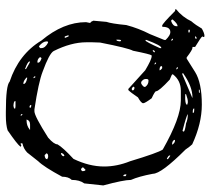

<svg xmlns="http://www.w3.org/2000/svg" viewBox="-51 -640 705 643"><g transform="rotate(-90 301.5 -318.5)"><path d="M235.4 -651.4H248Q336.9 -651.4 349.6 -638.7Q441.4 -608.4 487.3 -532.2Q548.8 -459 548.8 -382.8L545.9 -368.2H546.9Q549.8 -368.2 553.7 -358.4L549.8 -314.5Q543.9 -297.9 539.1 -248Q528.3 -207 508.8 -168.9L489.3 -121.1V-116.2Q504.9 -100.6 514.6 -100.6H515.6Q533.2 -100.6 533.2 -127L535.2 -127.9H537.1Q543 -127.9 585.9 -85Q592.8 -84 592.8 -82Q565.4 -59.6 551.8 -30.3Q539.1 -15.6 527.3 4.9Q511.7 13.7 502.9 13.7L499 12.7V10.7L501 6.8Q500 2.9 465.8 -17.6V-26.4H462.9Q456.1 -26.4 430.7 -45.9H426.8L381.8 -17.6Q345.7 4.9 272.5 4.9Q209 4.9 139.6 -27.3Q132.8 -34.2 122.1 -49.8Q41 -130.9 41 -159.2Q32.2 -206.1 20.5 -232.4Q20.5 -256.8 2 -325.2L8.8 -388.7Q20.5 -404.3 20.5 -430.7Q31.2 -441.4 31.2 -462.9Q64.5 -524.4 83 -543L112.3 -580.1Q126 -592.8 142.6 -595.7L143.6 -601.6H139.6L135.7 -599.6L131.8 -601.6V-602.5Q139.6 -613.3 186.5 -645.5Q205.1 -651.4 235.4 -651.4ZM268.6 -626 259.8 -624V-620.1L266.6 -619.1H284.2V-621.1Q284.2 -625 268.6 -626ZM238.3 -601.6H235.4V-599.6L240.2 -595.7H241.2V-598.6ZM342.8 -592.8H341.8V-591.8Q341.8 -584 360.4 -580.1H363.3V-582Q352.5 -592.8 342.8 -592.8ZM392.6 -586.9H391.6V-584Q414.1 -570.3 417 -570.3V-572.3Q417 -578.1 392.6 -586.9ZM188.5 -571.3V-570.3H206.1Q219.7 -570.3 222.7 -582H220.7H218.8Q202.1 -582 188.5 -571.3ZM264.6 -572.3 262.7 -571.3V-567.4L268.6 -566.4H271.5V-567.4Q271.5 -571.3 264.6 -572.3ZM364.3 -558.6H361.3V-557.6L364.3 -552.7H367.2V-555.7ZM65.4 -322.3Q65.4 -279.3 83 -235.4Q111.3 -141.6 122.1 -126Q228.5 -65.4 286.1 -65.4H319.3Q353.5 -65.4 374 -91.8V-93.8Q374 -95.7 356.4 -102.5Q317.4 -138.7 317.4 -148.4Q317.4 -152.3 293.9 -163.1Q277.3 -185.5 277.3 -191.4Q277.3 -198.2 296.9 -209Q312.5 -232.4 321.3 -241.2H325.2L387.7 -184.6Q423.8 -163.1 434.6 -163.1H437.5Q441.4 -167 453.1 -225.6Q461.9 -241.2 480.5 -335.9L481.4 -362.3V-381.8Q481.4 -432.6 452.1 -491.2Q444.3 -505.9 382.8 -528.3Q347.7 -542 256.8 -555.7H250Q234.4 -555.7 162.1 -509.8Q139.6 -490.2 139.6 -478.5Q128.9 -460 90.8 -424.8Q65.4 -372.1 65.4 -322.3ZM414.1 -545.9 413.1 -543.9V-543Q413.1 -537.1 426.8 -532.2H428.7L431.6 -536.1V-537.1Q425.8 -545.9 414.1 -545.9ZM465.8 -540 461.9 -536.1V-532.2Q461.9 -519.5 480.5 -509.8L484.4 -511.7V-514.6Q484.4 -527.3 468.8 -540ZM89.8 -512.7 96.7 -509.8H100.6Q107.4 -509.8 109.4 -514.6V-515.6L103.5 -521.5H102.5Q89.8 -520.5 89.8 -512.7ZM99.6 -459 101.6 -455.1Q110.4 -459 110.4 -466.8H107.4Q101.6 -463.9 99.6 -459ZM501 -454.1H496.1V-453.1L501 -441.4H504.9V-442.4ZM53.7 -399.4 49.8 -395.5Q49.8 -385.7 53.7 -384.8H54.7L62.5 -392.6V-394.5L57.6 -399.4ZM484.4 -268.6 486.3 -265.6H487.3Q490.2 -265.6 490.2 -275.4V-281.2H489.3Q485.4 -281.2 484.4 -268.6ZM35.2 -257.8H33.2V-250L37.1 -248H39.1Q39.1 -256.8 35.2 -257.8ZM320.3 -225.6Q322.3 -220.7 329.1 -220.7H330.1L333 -223.6Q332 -226.6 327.1 -229.5H323.2Q320.3 -229.5 320.3 -225.6ZM332 -188.5V-184.6Q339.8 -173.8 351.6 -173.8H355.5L358.4 -177.7V-183.6Q358.4 -191.4 348.6 -198.2H343.8Q336.9 -195.3 332 -188.5ZM461.9 -135.7V-130.9H462.9Q470.7 -130.9 489.3 -180.7V-183.6H487.3Q483.4 -183.6 461.9 -135.7ZM452.1 -159.2 448.2 -155.3V-152.3H450.2Q455.1 -154.3 455.1 -159.2ZM410.2 -153.3H407.2V-152.3L410.2 -148.4H414.1V-149.4ZM389.6 -136.7H387.7V-135.7Q388.7 -131.8 394.5 -127.9H399.4L402.3 -130.9Q399.4 -136.7 389.6 -136.7ZM90.8 -112.3 89.8 -110.4Q89.8 -107.4 101.6 -100.6L102.5 -102.5Q102.5 -107.4 90.8 -112.3ZM489.3 -97.7H487.3V-94.7L490.2 -91.8H493.2V-93.8ZM535.2 -80.1V-76.2Q543.9 -76.2 557.6 -92.8V-94.7L554.7 -97.7H551.8Q535.2 -91.8 535.2 -80.1ZM139.6 -94.7H138.7V-93.8Q144.5 -85 152.3 -85H154.3V-87.9Q150.4 -94.7 139.6 -94.7ZM394.5 -80.1H390.6V-79.1L394.5 -75.2H397.5V-78.1ZM374 -60.5 295.9 -27.3V-26.4Q333 -26.4 376 -56.6L377.9 -57.6V-59.6L376 -60.5ZM185.5 -59.6H184.6L182.6 -57.6V-55.7Q182.6 -51.8 210 -47.9Q222.7 -42 241.2 -42Q235.4 -46.9 185.5 -59.6ZM272.5 -44.9V-43.9L279.3 -42H283.2Q291 -42 307.6 -47.9V-50.8H291Q272.5 -49.8 272.5 -44.9ZM521.5 -40H514.6V-36.1L520.5 -35.2L523.4 -36.1V-39.1ZM250 -25.4H245.1V-23.4Q246.1 -20.5 254.9 -20.5H259.8V-21.5Q258.8 -25.4 250 -25.4ZM496.1 -17.6 493.2 -15.6V-12.7H497.1L501 -15.6V-17.6ZM314.5 -4.9 311.5 -2.9V-2H320.3L323.2 -3.9V-4.9Z"/></g></svg>

Font: Love Ya Like A Sister
Style: Regular
Weight: 400
Designer: Kimberly Geswein
Foundry: Kimberly Geswein
Version: Version 1.002 2007